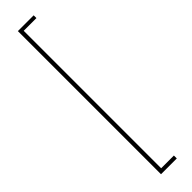

<svg xmlns="http://www.w3.org/2000/svg" viewBox="-324 -787 886 886"><g transform="rotate(-45 119.5 -344.0)"><path d="M76 123V-811H179V-793H96V104H179V123Z"/></g></svg>

Font: DM Sans 17pt Thin
Style: Regular
Weight: 250
Version: Version 4.004;gftools[0.9.30]